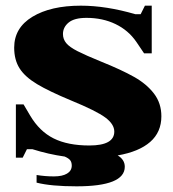

<svg xmlns="http://www.w3.org/2000/svg" viewBox="-20 -542 609 677"><path d="M395 6Q420 21 420 46Q420 115 250 115Q160 115 109 102V75Q139 80 170 80Q200 80 216.5 70Q233 60 233 42Q233 30 227.5 23Q222 16 208 10Q151 2 94 -16H75L60 14H36V-174H63L86 -135Q119 -79 169 -54Q219 -29 295 -29Q383 -29 383 -78Q383 -104 351.5 -127.5Q320 -151 230 -188Q153 -220 110.5 -245.5Q68 -271 49 -301Q30 -331 30 -374Q30 -444 94.5 -483Q159 -522 265 -522Q354 -522 457 -492H476L491 -522H515V-354H488L461 -394Q433 -435 387.5 -457Q342 -479 285 -479Q242 -479 222 -462.5Q202 -446 202 -422Q202 -404 213.5 -390Q225 -376 253.5 -361.5Q282 -347 336 -325Q408 -296 452.5 -271Q497 -246 523 -212Q549 -178 549 -132Q549 -76 509.5 -41.5Q470 -7 395 6Z"/></svg>

Font: FFF_Oezguer-Guendem
Style: Bold
Weight: 700
Designer: bBox Type GmbH
Foundry: bBox Type GmbH
Version: Version 1.004